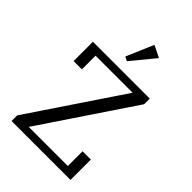

<svg xmlns="http://www.w3.org/2000/svg" viewBox="-272 -1066 1180 1180"><g transform="rotate(45 318.5 -476.0)"><path d="M60 -49 463 -649H141V-530H69V-698H563V-649L160 -49H500V-177H572V0H60ZM274 -775 350 -952 427 -914 301 -761Z"/></g></svg>

Font: IBM Plex Serif
Style: Regular
Weight: 400
Designer: Mike Abbink, Paul van der Laan, Pieter van Rosmalen
Foundry: Bold Monday
Version: Version 3.001